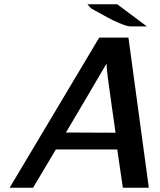

<svg xmlns="http://www.w3.org/2000/svg" viewBox="-20 -874 744 894"><path d="M387 -854H526Q527 -854 664 -751H590Q575 -751 550.5 -760.5Q526 -770 506.5 -779.5Q487 -789 452 -808.5Q417 -828 404 -835ZM25 0 442 -699H578L673 0H552L526 -178H240L134 0ZM287 -257 518 -256Q514 -286 501.5 -372Q489 -458 482.5 -509Q476 -560 476 -578Q458 -546 396 -441.5Q334 -337 287 -257Z"/></svg>

Font: Coval
Style: Medium Italic
Weight: 500
Foundry: Context Ltd
Version: Version 001.000